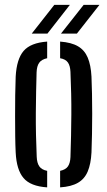

<svg xmlns="http://www.w3.org/2000/svg" viewBox="-20 -782 451 808"><path d="M46 -140.5Q44.5 -169.5 44 -209.8Q43.5 -250 43.5 -294.2Q43.5 -338.5 44 -381.5Q44.5 -424.5 46 -459.5Q50 -533.5 79.5 -567.8Q109 -602 178.5 -607V-537Q155 -532 145 -518Q135 -504 134 -478Q133 -439.5 132 -396Q131 -352.5 130.8 -306.8Q130.5 -261 131.5 -214.5Q132.5 -168 134.5 -122.5Q135.5 -96 145.5 -81.8Q155.5 -67.5 178.5 -63V6.5Q108.5 2 79 -32.8Q49.5 -67.5 46 -140.5ZM233 6.5V-63Q256.5 -68 266 -82Q275.5 -96 276.5 -121Q278 -166.5 279 -210.8Q280 -255 280.2 -299.2Q280.5 -343.5 279.5 -388.2Q278.5 -433 276.5 -479.5Q275.5 -505 265.8 -519Q256 -533 233 -537V-607Q280.5 -603.5 308.2 -587.2Q336 -571 349.2 -539.5Q362.5 -508 365 -459.5Q366.5 -427.5 367.2 -387Q368 -346.5 368 -303.2Q368 -260 367.2 -218Q366.5 -176 365 -140.5Q362.5 -92 349.2 -60.5Q336 -29 308 -12.8Q280 3.5 233 6.5ZM113.5 -640.5 208.5 -761.5H274L179.5 -640.5ZM236.5 -640.5 332 -761.5H398.5L303.5 -640.5Z"/></svg>

Font: Big Shoulders Stencil Text Thin Medium
Style: Regular
Weight: 500
Version: Version 2.001